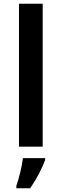

<svg xmlns="http://www.w3.org/2000/svg" viewBox="-20 -873 327 1021"><path d="M207 -93V-853H81V-93ZM220 -22V-32H102C97 11 80 79 67 115V128H140C175 79 205 19 220 -22Z"/></svg>

Font: Noto Sans Kannada UI SemiBold
Style: Regular
Weight: 600
Designer: Jelle Bosma - Monotype Design Team
Foundry: Monotype Imaging Inc.
Version: Version 2.005